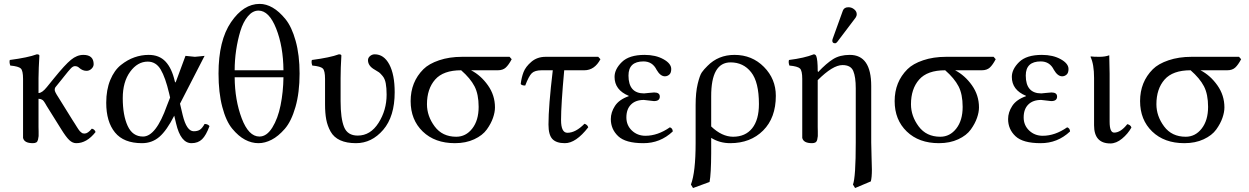

<svg xmlns="http://www.w3.org/2000/svg" viewBox="-20 -718 6348 976"><path d="M97.2 -316.9Q97.2 -358.9 85.7 -369.9Q74.2 -380.9 32.2 -384.8Q26.4 -401.9 29.8 -413.1Q122.6 -425.3 167 -441.9Q180.2 -441.9 180.2 -435.1Q176.3 -371.1 175.8 -321.3V-245.1Q193.8 -245.1 217.8 -274.9L255.9 -321.8Q310.1 -388.7 340.6 -413.8Q371.1 -439 403.8 -439Q455.6 -439 456.1 -392.1Q456.1 -378.9 445.1 -368.4Q434.1 -357.9 419.9 -357.9Q399.9 -357.9 382.8 -373Q374 -381.8 360.8 -381.8Q351.1 -381.8 340.1 -370.4Q329.1 -358.9 305.2 -328.6Q298.8 -320.8 295.9 -316.9L261.2 -273.9Q258.3 -270 258.1 -261Q257.8 -252 276.9 -223.1L349.1 -106.9Q354 -100.1 360.6 -89.1Q367.2 -78.1 370.6 -73Q374 -67.9 378.4 -61Q382.8 -54.2 386 -51Q389.2 -47.9 393.6 -44.4Q397.9 -41 401.4 -40Q404.8 -39.1 410.2 -39.1Q426.3 -39.1 446.8 -64Q460.9 -61 465.8 -46.9Q420.9 10.3 367.2 9.8Q349.1 9.8 332.5 -5.6Q315.9 -21 290 -63L216.8 -180.2Q215.8 -182.1 212.4 -188Q209 -193.8 207.5 -196Q206.1 -198.2 203.1 -202.6Q200.2 -207 198 -208.5Q195.8 -210 192.4 -211.9Q189 -213.9 185.1 -214.8Q181.2 -215.8 175.8 -215.8V-71.8Q175.8 -66.9 176.3 -50Q176.8 -33.2 176.3 -26.1Q175.8 -19 173.3 -8.5Q170.9 2 164.6 5.9Q158.2 9.8 147 9.8Q103 9.8 97.2 -17.1V-71.8Z M895 -190.9 908.7 -132.8Q928.7 -50.8 964.8 -50.8Q983.9 -50.8 995.8 -58.3Q1007.8 -65.9 1020 -87.9Q1036.1 -87.9 1044.9 -77.1Q1027.8 -30.3 1007.3 -10.3Q986.8 9.8 953.6 9.8Q898.4 9.8 875 -90.8L865.7 -129.9Q827.6 -54.7 790.3 -22.5Q752.9 9.8 701.7 9.8Q608.9 9.8 564.5 -44.7Q520 -99.1 520 -195.8Q520 -261.7 540.5 -311.3Q561 -360.8 594.5 -387.5Q627.9 -414.1 663.3 -426.5Q698.7 -439 735.8 -439Q789.6 -439 821.5 -405Q853.5 -371.1 868.7 -304.2Q871.1 -294.4 874 -302.7Q874.5 -303.7 875.5 -306.2L922.9 -434.1Q929.7 -434.1 946.8 -431.6Q963.9 -429.2 970.7 -429.2Q978.5 -429.2 996.1 -431.6Q1013.7 -434.1 1020 -434.1ZM844.7 -222.2 839.8 -243.2Q820.8 -324.2 796.9 -364.5Q772.9 -404.8 731 -404.8Q679.2 -404.8 641.6 -353.3Q604 -301.8 604 -219.2Q604 -132.3 628.9 -78.1Q653.8 -23.9 707 -23.9Q772.9 -23.9 828.6 -181.2Z M1420.9 -360.8Q1419.9 -481.9 1383.8 -573Q1347.7 -664.1 1293.9 -664.1Q1264.2 -664.1 1240 -635Q1215.8 -606 1201.9 -560.1Q1188 -514.2 1180.4 -463.1Q1172.9 -412.1 1172.9 -360.8ZM1420.9 -325.2H1172.9Q1173.8 -209 1208.7 -116.5Q1243.7 -23.9 1298.8 -23.9Q1335.9 -23.9 1364.3 -69.6Q1392.6 -115.2 1406.2 -182.6Q1419.9 -250 1420.9 -325.2ZM1090.8 -344.2Q1090.8 -512.2 1154.3 -605.2Q1217.8 -698.2 1299.8 -698.2Q1333 -698.2 1366 -679.2Q1398.9 -660.2 1430.9 -621.1Q1462.9 -582 1482.9 -510Q1502.9 -438 1502.9 -344.2Q1502.9 -247.1 1481.9 -174.1Q1460.9 -101.1 1427.7 -63Q1394.5 -24.9 1360.6 -7.6Q1326.7 9.8 1293.9 9.8Q1258.8 9.8 1225.3 -8.1Q1191.9 -25.9 1160.4 -64Q1128.9 -102.1 1109.9 -174.6Q1090.8 -247.1 1090.8 -344.2Z M1711.4 -321.3V-203.1Q1711.4 -116.2 1729 -72.5Q1746.6 -28.8 1798.3 -28.8Q1863.3 -28.8 1904.3 -93.5Q1945.3 -158.2 1945.3 -236.8Q1945.3 -271 1940.9 -294.4Q1936.5 -317.9 1925 -331.5Q1913.6 -345.2 1907 -350.1Q1900.4 -355 1884.8 -363.8Q1850.6 -382.8 1850.6 -412.1Q1850.6 -424.3 1861.1 -433.1Q1871.6 -441.9 1884.8 -441.9Q1931.6 -441.9 1959 -390.4Q1986.3 -338.9 1986.3 -249Q1986.3 -126 1928 -58.1Q1869.6 9.8 1789.6 9.8Q1741.7 9.8 1709.2 -5.1Q1676.8 -20 1660.6 -49.1Q1644.5 -78.1 1638.4 -110.6Q1632.3 -143.1 1632.3 -187V-316.9Q1632.3 -358.9 1620.8 -369.9Q1609.4 -380.9 1567.4 -384.8Q1561.5 -401.9 1565.4 -413.1Q1658.2 -425.3 1702.6 -441.9Q1715.8 -441.9 1715.3 -435.1Q1711.4 -371.1 1711.4 -321.3Z M2510.3 -360.8H2374.5Q2424.3 -335 2460.2 -284.4Q2496.1 -233.9 2496.1 -171.9Q2496.1 -147.9 2486.1 -118.9Q2476.1 -89.8 2454.6 -59.8Q2433.1 -29.8 2390.6 -10Q2348.1 9.8 2292.5 9.8Q2190.4 9.8 2128.9 -49.6Q2067.4 -108.9 2067.4 -204.1Q2067.4 -301.3 2132.3 -366.2Q2160.2 -394 2212.2 -411.6Q2264.2 -429.2 2329.1 -429.2H2570.3L2581.1 -417Q2565.9 -388.2 2551 -374.5Q2536.1 -360.8 2510.3 -360.8ZM2299.3 -22.9Q2348.1 -22.9 2380.6 -64.5Q2413.1 -106 2413.1 -174.8Q2413.1 -238.8 2392.1 -279.3Q2371.1 -319.8 2324.2 -360.8Q2233.4 -360.8 2191.9 -313.5Q2150.4 -266.1 2150.4 -188Q2150.4 -127.9 2189.5 -75.4Q2228.5 -22.9 2299.3 -22.9Z M2753.9 -429.2H3021L3032.2 -417Q3002.4 -360.8 2950.2 -360.8H2848.1Q2832 -185.1 2832 -107.9Q2832 -43 2864.3 -43Q2906.2 -43 2951.2 -88.9Q2966.3 -84 2970.2 -70.8Q2907.2 10.3 2851.1 9.8Q2808.1 9.8 2788.1 -11.2Q2768.1 -32.2 2768.1 -85Q2768.1 -177.7 2790 -360.8H2733.9Q2698.7 -360.8 2683.3 -345.9Q2668 -331.1 2649.9 -283.2Q2631.8 -283.2 2627 -291Q2630.9 -324.2 2641.4 -351.6Q2651.9 -378.9 2681.4 -404.1Q2710.9 -429.2 2753.9 -429.2Z M3164.1 -121.1Q3164.1 -81.1 3192.1 -54.4Q3220.2 -27.8 3261.2 -27.8Q3323.2 -27.8 3385.3 -70.8Q3399.4 -65.9 3399.9 -49.8Q3335.9 10.3 3250 9.8Q3160.2 9.8 3122.6 -25.6Q3085 -61 3085 -112.8Q3085 -147 3106 -179.4Q3127 -211.9 3175.8 -229V-231Q3104 -260.7 3104 -327.1Q3104 -366.2 3141.1 -402.6Q3178.2 -439 3256.8 -439Q3313 -439 3352.5 -417Q3392.1 -395 3392.1 -367.2Q3392.1 -347.2 3382.1 -338.6Q3372.1 -330.1 3359.9 -330.1Q3336.9 -330.1 3317.9 -362.8Q3296.9 -405.8 3251 -405.8Q3174.8 -405.8 3174.8 -334Q3174.8 -243.2 3253.9 -243.2L3277.8 -245.6Q3301.8 -248 3305.2 -248Q3334 -248 3334 -227.1Q3334 -204.1 3304.2 -204.1Q3300.3 -204.1 3279.1 -207Q3257.8 -210 3252.9 -210Q3210.9 -210 3187.5 -186.5Q3164.1 -163.1 3164.1 -121.1Z M3586.9 207 3502.9 237.8 3492.2 220.2Q3516.1 157.2 3516.1 9.8V-184.1Q3516.1 -248 3526.6 -291.5Q3537.1 -335 3547.6 -350.1Q3558.1 -365.2 3576.2 -382.8Q3631.3 -439 3713.9 -439Q3802.7 -439 3863.3 -377.9Q3923.8 -316.9 3923.8 -231Q3923.8 -119.1 3859.4 -54.7Q3794.9 9.8 3691.9 9.8Q3638.7 9.8 3595.2 -17.1V61Q3594.7 167 3586.9 207ZM3837.9 -189Q3837.9 -300.8 3798.3 -350.8Q3758.8 -400.9 3693.8 -400.9Q3594.7 -400.9 3595.2 -228V-75.2Q3649.4 -23.4 3706.1 -22.9Q3769 -22.9 3803.5 -65.9Q3837.9 -108.9 3837.9 -189Z M4293 -681.2Q4309.1 -681.2 4322 -670.7Q4335 -660.2 4335 -646Q4335 -636.2 4329.1 -627.9L4236.8 -505.9Q4231 -498 4225.1 -498Q4210.9 -498 4210.9 -511.2Q4210.9 -515.1 4212.9 -521L4264.6 -664.1Q4271 -681.2 4293 -681.2ZM4136.7 -357.9Q4137.7 -351.6 4139.2 -352.1Q4181.2 -396.5 4215.3 -417.7Q4249.5 -439 4299.8 -439Q4408.7 -439 4408.7 -280.8V5.9Q4408.7 32.7 4410.4 79.3Q4412.1 126 4412.1 144Q4412.1 184.1 4406.7 204.1L4326.7 237.8L4315.9 220.2Q4330.1 183.1 4330.1 5.9V-269Q4330.1 -327.1 4317.4 -357.2Q4304.7 -387.2 4262.7 -387.2Q4213.4 -387.2 4136.7 -310.5V-71.8Q4136.7 -66.9 4137.2 -50Q4137.7 -33.2 4137.2 -26.1Q4136.7 -19 4134.3 -8.5Q4131.8 2 4125.2 5.9Q4118.7 9.8 4107.9 9.8Q4064 9.8 4058.1 -17.1V-71.8V-316.9Q4058.1 -358.9 4046.4 -369.9Q4034.7 -380.9 3992.7 -384.8Q3986.8 -401.9 3990.7 -413.1Q4068.8 -422.9 4116.7 -441.9Q4124.5 -441.9 4128.9 -434.1Q4136.7 -416 4136.7 -357.9Z M4970.7 -360.8H4835Q4884.8 -335 4920.7 -284.4Q4956.5 -233.9 4956.5 -171.9Q4956.5 -147.9 4946.5 -118.9Q4936.5 -89.8 4915 -59.8Q4893.6 -29.8 4851.1 -10Q4808.6 9.8 4752.9 9.8Q4650.9 9.8 4589.4 -49.6Q4527.8 -108.9 4527.8 -204.1Q4527.8 -301.3 4592.8 -366.2Q4620.6 -394 4672.6 -411.6Q4724.6 -429.2 4789.6 -429.2H5030.8L5041.5 -417Q5026.4 -388.2 5011.5 -374.5Q4996.6 -360.8 4970.7 -360.8ZM4759.8 -22.9Q4808.6 -22.9 4841.1 -64.5Q4873.5 -106 4873.5 -174.8Q4873.5 -238.8 4852.5 -279.3Q4831.5 -319.8 4784.7 -360.8Q4693.8 -360.8 4652.3 -313.5Q4610.8 -266.1 4610.8 -188Q4610.8 -127.9 4649.9 -75.4Q4689 -22.9 4759.8 -22.9Z M5183.6 -121.1Q5183.6 -81.1 5211.7 -54.4Q5239.7 -27.8 5280.8 -27.8Q5342.8 -27.8 5404.8 -70.8Q5418.9 -65.9 5419.4 -49.8Q5355.5 10.3 5269.5 9.8Q5179.7 9.8 5142.1 -25.6Q5104.5 -61 5104.5 -112.8Q5104.5 -147 5125.5 -179.4Q5146.5 -211.9 5195.3 -229V-231Q5123.5 -260.7 5123.5 -327.1Q5123.5 -366.2 5160.6 -402.6Q5197.8 -439 5276.4 -439Q5332.5 -439 5372.1 -417Q5411.6 -395 5411.6 -367.2Q5411.6 -347.2 5401.6 -338.6Q5391.6 -330.1 5379.4 -330.1Q5356.4 -330.1 5337.4 -362.8Q5316.4 -405.8 5270.5 -405.8Q5194.3 -405.8 5194.3 -334Q5194.3 -243.2 5273.4 -243.2L5297.4 -245.6Q5321.3 -248 5324.7 -248Q5353.5 -248 5353.5 -227.1Q5353.5 -204.1 5323.7 -204.1Q5319.8 -204.1 5298.6 -207Q5277.3 -210 5272.5 -210Q5230.5 -210 5207 -186.5Q5183.6 -163.1 5183.6 -121.1Z M5541.5 -321.8Q5541.5 -391.6 5523.4 -429.2L5525.4 -431.2Q5537.6 -429.2 5568.4 -429.2Q5598.1 -429.2 5618.7 -437Q5620.6 -375 5620.6 -342.8V-99.1Q5620.6 -43.9 5643.6 -43.9Q5676.8 -43.9 5710.4 -86.9Q5727.5 -83 5731.4 -69.8Q5713.4 -37.6 5683.8 -13.2Q5654.3 11.2 5624.5 11.2Q5541.5 11.2 5541.5 -81.1Z M6218.3 -360.8H6082.5Q6132.3 -335 6168.2 -284.4Q6204.1 -233.9 6204.1 -171.9Q6204.1 -147.9 6194.1 -118.9Q6184.1 -89.8 6162.6 -59.8Q6141.1 -29.8 6098.6 -10Q6056.2 9.8 6000.5 9.8Q5898.4 9.8 5836.9 -49.6Q5775.4 -108.9 5775.4 -204.1Q5775.4 -301.3 5840.3 -366.2Q5868.2 -394 5920.2 -411.6Q5972.2 -429.2 6037.1 -429.2H6278.3L6289.1 -417Q6273.9 -388.2 6259 -374.5Q6244.1 -360.8 6218.3 -360.8ZM6007.3 -22.9Q6056.2 -22.9 6088.6 -64.5Q6121.1 -106 6121.1 -174.8Q6121.1 -238.8 6100.1 -279.3Q6079.1 -319.8 6032.2 -360.8Q5941.4 -360.8 5899.9 -313.5Q5858.4 -266.1 5858.4 -188Q5858.4 -127.9 5897.5 -75.4Q5936.5 -22.9 6007.3 -22.9Z"/></svg>

Font: Linux Libertine O
Style: Regular
Weight: 400
Designer: Philipp H. Poll
Foundry: Philipp H. Poll
Version: Version 5.3.0